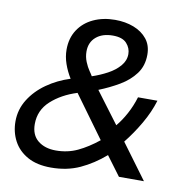

<svg xmlns="http://www.w3.org/2000/svg" viewBox="-78 -757 847 847"><g transform="rotate(10 345.5 -333.5)"><path d="M204 12Q141 12 99 -11.5Q57 -35 36 -74.5Q15 -114 15 -162Q15 -215 43 -260Q71 -305 118 -338Q165 -371 222 -389Q204 -418 193 -449.5Q182 -481 182 -513Q182 -564 206.5 -601.5Q231 -639 274 -659Q317 -679 371 -679Q417 -679 454.5 -664.5Q492 -650 514.5 -622Q537 -594 537 -552Q537 -502 510.5 -466.5Q484 -431 441.5 -406Q399 -381 351 -362L456 -222Q478 -248 497.5 -284Q517 -320 529 -360H616Q600 -307 569.5 -254.5Q539 -202 503 -157L619 0H507L443 -86Q391 -41 333.5 -14.5Q276 12 204 12ZM312 -416Q348 -428 380.5 -445.5Q413 -463 433.5 -487Q454 -511 454 -540Q454 -567 435 -588Q416 -609 373 -609Q326 -609 298 -585Q270 -561 270 -520Q270 -496 279 -474Q288 -452 298.5 -437Q309 -422 312 -416ZM212 -66Q265 -66 309.5 -87Q354 -108 400 -145L263 -333Q193 -311 147 -269Q101 -227 101 -165Q101 -116 132 -91Q163 -66 212 -66Z"/></g></svg>

Font: Atkinson Hyperlegible
Style: Italic
Weight: 400
Italic angle: -12°
Designer: Elliott Scott, Megan Eiswerth, Linus Boman, Theodore Petrosky
Foundry: Braille Institute
Version: Version 1.006; ttfautohint (v1.8.3)